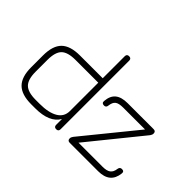

<svg xmlns="http://www.w3.org/2000/svg" viewBox="-119 -987 1283 1283"><g transform="rotate(45 522.5 -345.0)"><path d="M255 0Q164 0 122 -42Q80 -84 80 -175V-286Q80 -378 122 -419.5Q164 -461 255 -461H470V-669Q470 -690 491 -690Q512 -690 512 -669V-21Q512 0 491 0Q470 0 470 -21V-76Q427 0 293 0ZM619 0Q598 0 598 -21Q598 -32 607 -44L912 -419H706Q665 -419 647.5 -406Q630 -393 626 -359Q624 -338 605 -338Q582 -338 584 -360Q588 -412 618 -436.5Q648 -461 706 -461H951Q972 -461 972 -440Q972 -428 963 -416L660 -42H888Q927 -42 945.5 -56Q964 -70 968 -102Q971 -123 990 -123Q1013 -123 1010 -101Q999 0 888 0ZM293 -42Q377 -42 423.5 -69.5Q470 -97 470 -151V-419H255Q182 -419 152 -389.5Q122 -360 122 -286V-175Q122 -102 152 -72Q182 -42 255 -42Z"/></g></svg>

Font: Jura Light
Style: Regular
Weight: 300
Designer: Daniel Johnson, Alexei Vanyashin
Foundry: Daniel Johnson
Version: Version 5.103